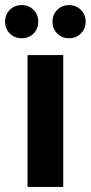

<svg xmlns="http://www.w3.org/2000/svg" viewBox="-40 -733 356 753"><path d="M68 0V-517H208V0ZM45 -583Q17 -583 -1.5 -601.5Q-20 -620 -20 -648Q-20 -676 -1.5 -694.5Q17 -713 45 -713Q73 -713 91.5 -694.5Q110 -676 110 -648Q110 -620 91.5 -601.5Q73 -583 45 -583ZM231 -583Q203 -583 184.5 -601.5Q166 -620 166 -648Q166 -676 184.5 -694.5Q203 -713 231 -713Q258 -713 277 -694.5Q296 -676 296 -648Q296 -620 277 -601.5Q258 -583 231 -583Z"/></svg>

Font: DM Sans 11pt ExtraBold
Style: Regular
Weight: 800
Version: Version 4.004;gftools[0.9.30]